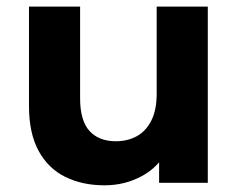

<svg xmlns="http://www.w3.org/2000/svg" viewBox="-20 -558 727 586"><path d="M299.1 7.6Q231.7 7.6 179.5 -18Q127.3 -43.6 97.9 -97.4Q68.5 -151.2 68.5 -234.1V-537.9H224.5V-257.5Q224.5 -189.8 253.2 -158.3Q281.8 -126.9 333.5 -126.9Q369.8 -126.9 397.9 -142.5Q425.9 -158.2 442.1 -190.5Q458.2 -222.8 458.2 -271.9V-537.9H614.2V0H465.6V-148.3L493.5 -104.7Q465.7 -49.2 413.4 -20.8Q361.1 7.6 299.1 7.6Z"/></svg>

Font: Montserrat Alternates Thin
Style: Regular
Weight: 100
Designer: Julieta Ulanovsky
Foundry: Julieta Ulanovsky
Version: Version 9.000